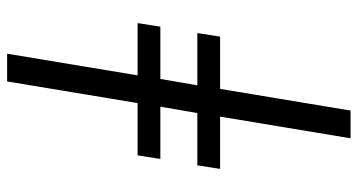

<svg xmlns="http://www.w3.org/2000/svg" viewBox="-253 -610 1006 540"><g transform="rotate(-90 250.0 -340.0)"><path d="M131 143 192 -224H45L55 -288H202L220 -392H73L83 -456H230L291 -823H369L308 -456H455L445 -392H298L280 -288H427L417 -224H270L209 143Z"/></g></svg>

Font: Iosevka Custom
Style: Italic
Weight: 400
Italic angle: -9°
Monospace: yes
Designer: Belleve Invis
Foundry: Belleve Invis
Version: Version 30.3.3; ttfautohint (v1.8.3)